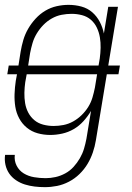

<svg xmlns="http://www.w3.org/2000/svg" viewBox="-25 -548 545 791"><path d="M160 223Q138 223 117.5 220.5Q97 218 77.5 212Q58 206 41 194.5Q24 183 13 167Q2 151 -2.5 131Q-7 111 -4 90H36Q33 114 43.5 134.5Q54 155 73 166.5Q92 178 115.5 182Q139 186 163 186Q183 186 203.5 181.5Q224 177 243.5 166.5Q263 156 278 139.5Q293 123 304 104Q315 85 321 65Q327 45 331 24L350 -91Q337 -69 319 -49Q301 -29 278.5 -16Q256 -3 231 2.5Q206 8 182 8Q155 8 130 1Q105 -6 85.5 -22Q66 -38 54 -60.5Q42 -83 38 -108.5Q34 -134 35 -161Q36 -188 40 -215L45 -242H5L11 -278H51L60 -335Q64 -359 71 -383Q78 -407 91 -429.5Q104 -452 122 -471.5Q140 -491 162 -504Q184 -517 208.5 -522.5Q233 -528 257 -528Q285 -528 310.5 -521Q336 -514 355 -497.5Q374 -481 386 -458Q398 -435 403 -410L421 -520H461L421 -278H469L463 -242H415L370 30Q366 55 357.5 80Q349 105 335.5 127.5Q322 150 302.5 169Q283 188 259 200.5Q235 213 210 218Q185 223 160 223ZM91 -278H381L386 -307Q389 -329 389.5 -351Q390 -373 386.5 -394Q383 -415 374 -434Q365 -453 349.5 -466.5Q334 -480 313 -485.5Q292 -491 270 -491Q250 -491 229 -487Q208 -483 188.5 -472Q169 -461 153.5 -445Q138 -429 126.5 -410Q115 -391 109 -370.5Q103 -350 99 -329ZM196 -29Q216 -29 236.5 -33Q257 -37 276 -47.5Q295 -58 311 -73.5Q327 -89 338.5 -107.5Q350 -126 356 -146.5Q362 -167 366 -187L375 -242H85L79 -209Q76 -188 75.5 -166Q75 -144 78.5 -123Q82 -102 91.5 -84Q101 -66 116.5 -53Q132 -40 153 -34.5Q174 -29 196 -29Z"/></svg>

Font: Iosevka Term Curly Extralight
Style: Italic
Weight: 200
Italic angle: -9°
Designer: Belleve Invis
Foundry: Belleve Invis
Version: Version 32.3.0